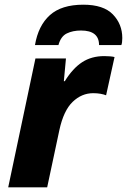

<svg xmlns="http://www.w3.org/2000/svg" viewBox="-20 -798 541 818"><path d="M15 0 131 -549H261L252 -452H256Q290 -507 330 -533Q370 -559 424 -559Q436 -559 448.5 -558Q461 -557 468 -555L432 -392Q422 -396 408 -398.5Q394 -401 377 -401Q328 -401 289.5 -364Q251 -327 233 -244L181 0ZM129 -606Q143 -689 192.5 -733.5Q242 -778 335 -778Q421 -778 461 -736.5Q501 -695 501 -636Q501 -626 500 -618.5Q499 -611 497 -606H402Q402 -668 325 -668Q290 -668 264.5 -655.5Q239 -643 229 -606Z"/></svg>

Font: Noto Sans ExtraBold
Style: Italic
Weight: 800
Italic angle: -12°
Designer: Monotype Design Team
Foundry: Monotype Imaging Inc.
Version: Version 2.013; ttfautohint (v1.8.4.7-5d5b)